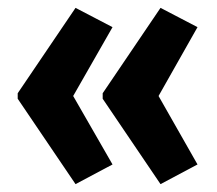

<svg xmlns="http://www.w3.org/2000/svg" viewBox="-20 -518 551 488"><path d="M25 -281 172 -498 266 -449 166 -274 266 -100 172 -50 25 -267ZM241 -281 388 -498 482 -449 383 -274 482 -100 388 -50 241 -267Z"/></svg>

Font: Noto Sans Display ExtraCondensed
Style: Bold
Weight: 700
Width: 2
Designer: Monotype Design Team
Foundry: Monotype Imaging Inc.
Version: Version 2.003